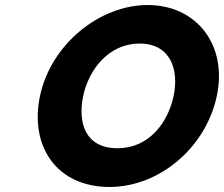

<svg xmlns="http://www.w3.org/2000/svg" viewBox="-20 -747 895 767"><path d="M139.8 -363.9C96.8 -159.1 209.6 -0.1 417 -0.1C618.4 -0.1 803.1 -159.1 846.2 -363.9C889.3 -568.8 764.4 -726.9 569.8 -726.9C376.8 -726.9 182.9 -568.8 139.8 -363.9ZM312.4 -363.9C334.4 -468.5 414.2 -573 537.4 -573C661.5 -573 695.6 -468.5 673.6 -363.9C651.7 -259.4 577 -154.8 449.5 -154.8C318.6 -154.8 290.4 -259.4 312.4 -363.9Z"/></svg>

Font: Hussar
Style: BdOblTwo
Weight: 700
Foundry: Cannot Into Space Fonts
Version: Version 2.00